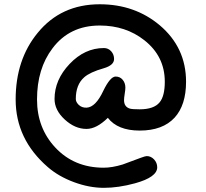

<svg xmlns="http://www.w3.org/2000/svg" viewBox="-20 -816 971 904"><path d="M637.7 -201.2Q585.9 -201.2 548.3 -216.3Q510.7 -231.4 487.8 -261.2Q461.4 -235.4 436.3 -222.2Q411.1 -209 387.2 -209Q333 -209 284.9 -253.2Q236.8 -297.4 236.8 -350.1Q236.8 -440.4 307.9 -515.1Q378.9 -589.8 469.2 -589.8Q489.7 -589.8 503.4 -574.7Q517.1 -559.6 517.1 -538.1Q517.1 -508.8 468.3 -494.6Q403.3 -476.1 376.5 -452.1Q336.9 -417.5 336.9 -350.1Q336.9 -335.9 350.1 -322.8Q365.2 -308.1 387.7 -309.1Q430.2 -311 466.3 -388.2Q499 -455.6 524.4 -455.6Q544.9 -455.6 557.6 -440.4Q570.3 -425.3 570.3 -403.3Q570.3 -393.6 567.1 -374Q564 -354.5 564 -344.7Q564 -313 591.3 -304.7Q602.1 -301.3 637.7 -301.3Q704.6 -301.3 731.4 -334Q755.9 -363.3 755.9 -431.2Q755.9 -550.8 659.7 -626.5Q571.8 -695.8 449.7 -695.8Q307.6 -695.8 227.1 -588.4Q154.3 -492.7 154.3 -347.7Q154.3 -213.9 239.7 -122.1Q328.6 -26.4 468.3 -26.4Q507.8 -26.4 557.6 -41.5L643.1 -73.2Q664.6 -81.1 670.9 -81.1Q690.9 -81.1 705.6 -65.2Q720.2 -49.3 720.2 -28.3Q720.2 18.1 616.2 46.9Q537.6 68.4 469.2 68.4Q400.4 68.4 328.4 41.7Q256.3 15.1 205.1 -29.3Q53.7 -160.2 53.7 -347.7Q53.7 -535.2 157.2 -661.1Q267.1 -795.9 449.7 -795.9Q614.7 -795.9 732.4 -696.8Q856 -591.8 856 -431.2Q856 -321.3 802.2 -262.2Q746.1 -201.2 637.7 -201.2Z"/></svg>

Font: TUNJUNG BIRU
Style: Regular
Weight: 400
Designer: R.S. Wihananto
Foundry: R.S. Wihananto
Version: Version 2.0.1